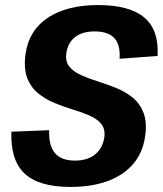

<svg xmlns="http://www.w3.org/2000/svg" viewBox="-20 -730 643 758"><path d="M258 8Q134 8 77.5 -44.5Q21 -97 25 -210L174 -216Q172 -155 197 -125.5Q222 -96 276 -96Q325 -96 355 -120Q385 -144 392 -188Q396 -221 379.5 -241Q363 -261 333 -274Q303 -287 266.5 -298Q230 -309 194 -324Q158 -339 129.5 -362.5Q101 -386 87 -423.5Q73 -461 81 -518Q94 -610 169 -660Q244 -710 367 -710Q492 -710 550 -660.5Q608 -611 602 -509L452 -498Q456 -553 431.5 -579.5Q407 -606 353 -606Q306 -606 277 -584Q248 -562 242 -521Q237 -488 253.5 -467.5Q270 -447 300 -433.5Q330 -420 366.5 -408.5Q403 -397 439 -382.5Q475 -368 503.5 -345Q532 -322 546.5 -285Q561 -248 553 -192Q544 -128 506.5 -83.5Q469 -39 406 -15.5Q343 8 258 8Z"/></svg>

Font: Pathway Extreme SemiCondensed
Style: Bold Italic
Weight: 700
Width: 4
Italic angle: -8°
Version: Version 1.001;gftools[0.9.26]